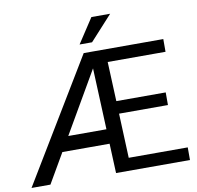

<svg xmlns="http://www.w3.org/2000/svg" viewBox="-102 -1005 1131 1103"><g transform="rotate(-10 463.5 -453.5)"><path d="M0 0ZM917.5 0H486.3L479 -172.4H203.6L103.5 0H-6.8L422.9 -710.9H887.2V-636.7H549.8L559.6 -406.7H847.7V-333H562.5L573.2 -73.7H917.5ZM252.9 -257.3H475.6L460.4 -615.2ZM502.4 -907.2H611.8L481 -763.7H408.2Z"/></g></svg>

Font: Roboto
Style: Regular
Weight: 400
Designer: Google
Version: Version 2.134; 2016; ttfautohint (v1.6)